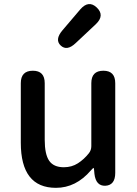

<svg xmlns="http://www.w3.org/2000/svg" viewBox="-20 -890 660 923"><path d="M249 13Q80 13 80 -204V-490Q80 -550 138 -550Q195 -550 195 -490V-218Q195 -148 216.5 -117Q238 -86 287 -86Q325 -86 354.5 -105Q384 -124 407 -153Q419 -168 419 -187V-490Q419 -550 477 -550Q534 -550 534 -490V-59Q534 0 487 3Q441 5 434 -54L432 -76Q431 -83 429.5 -83Q428 -83 417 -71Q345 13 249 13ZM344 -683Q302 -643 272 -671Q242 -699 280 -744L366 -845Q406 -891 445 -854Q485 -816 441 -774Z"/></svg>

Font: Resource Han Rounded JP Medium
Style: Regular
Weight: 500
Designer: Cyano Hao (round all glyphs); Ryoko NISHIZUKA 西塚涼子 (kana, bopomofo & ideographs); Paul D. Hunt (Latin, Greek & Cyrillic)
Foundry: Cyano Hao
Version: 0.990